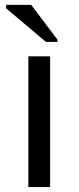

<svg xmlns="http://www.w3.org/2000/svg" viewBox="-20 -756 318 776"><path d="M182.6 -528.3V0H94.7V-528.3ZM211.9 -596.2V-586.4H166L4.9 -722.2V-736.3H106Z"/></svg>

Font: Arimo
Style: Regular
Weight: 400
Designer: Steve Matteson
Foundry: Monotype Imaging Inc.
Version: Version 1.33